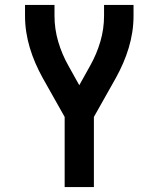

<svg xmlns="http://www.w3.org/2000/svg" viewBox="-20 -755 640 775"><path d="M241 0V-283L152 -441Q136 -470 123 -500Q110 -530 100.5 -561.5Q91 -593 86 -625.5Q81 -658 81 -691V-735H200V-691Q200 -638 215 -587Q230 -536 256 -490L300 -411L344 -490Q370 -536 385 -587Q400 -638 400 -691V-735H519V-691Q519 -658 514 -625.5Q509 -593 499.5 -561.5Q490 -530 477 -500Q464 -470 448 -441L359 -283V0Z"/></svg>

Font: Zed Sans Extended
Style: Bold
Weight: 700
Width: 7
Designer: Belleve Invis
Foundry: Belleve Invis
Version: Version 1.0.0; ttfautohint (v1.8.4)